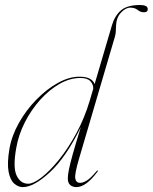

<svg xmlns="http://www.w3.org/2000/svg" viewBox="-20 -739 610 766"><path d="M369 -54Q345 -22 324 -7.2Q303 7.5 285 7.5Q270.5 7.5 260.5 -0.5Q250.5 -8.5 250.5 -27.5Q250.5 -40 254.8 -61.8Q259 -83.5 270.2 -123.8Q281.5 -164 302.5 -232Q244 -112 179.5 -52.2Q115 7.5 71 7.5Q52.5 7.5 36.5 -6.8Q20.5 -21 14.2 -54.2Q8 -87.5 17.5 -144.5Q26.5 -197 55.2 -248.2Q84 -299.5 124.8 -341.2Q165.5 -383 210.5 -408Q255.5 -433 296.5 -433Q324 -433 338.5 -424.8Q353 -416.5 357.5 -403.5L426.5 -638Q437.5 -675.5 462.2 -697.2Q487 -719 538.5 -719Q569.5 -719 569.5 -702.5Q569.5 -690 554.5 -690Q540.5 -690 529.2 -699.2Q518 -708.5 500 -708.5Q481 -708.5 462.5 -688.5Q444 -668.5 443 -636Q442.5 -620 441.8 -610.8Q441 -601.5 438.5 -593L295.5 -106.5Q277.5 -45.5 280.2 -27.5Q283 -9.5 300 -9.5Q311.5 -9.5 326.8 -19Q342 -28.5 365.5 -56.5Q368 -60 370 -58.5Q371.5 -57 369 -54ZM44.5 -147Q31 -70.5 46.5 -38.2Q62 -6 92.5 -6Q113 -6 145.5 -31Q178 -56 214.8 -101.2Q251.5 -146.5 284.5 -207.2Q317.5 -268 338.5 -339L352 -385Q353 -401 341 -414.5Q329 -428 301 -428Q259.5 -428 218 -404.5Q176.5 -381 140.5 -341Q104.5 -301 79 -250.8Q53.5 -200.5 44.5 -147Z"/></svg>

Font: Fraunces 144pt S000 Thin
Style: Italic
Weight: 100
Italic angle: -16°
Version: Version 1.000; ttfautohint (v1.8.3)